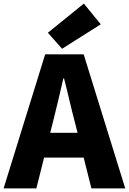

<svg xmlns="http://www.w3.org/2000/svg" viewBox="-28 -1047 716 1067"><path d="M267 -372C286 -446 306 -533 324 -611H328C348 -535 367 -446 387 -372L403 -309H251ZM-8 0H174L217 -171H437L480 0H668L437 -745H223ZM317 -776 532 -912 438 -1027 238 -865Z"/></svg>

Font: Source Han Sans HK Heavy
Style: Regular
Weight: 900
Designer: Ryoko NISHIZUKA 西塚涼子 (kana, bopomofo & ideographs); Paul D. Hunt (Latin, Greek & Cyrillic); Sandoll Communications 산돌커뮤니
Foundry: Adobe
Version: Version 2.000;hotconv 1.0.107;makeotfexe 2.5.65593